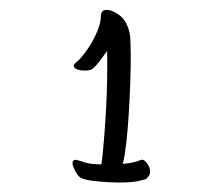

<svg xmlns="http://www.w3.org/2000/svg" viewBox="-20 -841 451 396"><path d="M188 -809Q188 -812 190 -816Q193 -821 201 -820.5Q209 -820 214 -817Q232 -809 240.5 -792.5Q249 -776 249 -756Q250 -733 249.5 -703Q249 -673 247.5 -641Q246 -609 243.5 -577.5Q241 -546 237 -521Q235 -509 233 -503Q257 -505 270 -511Q275 -513 279.5 -508.5Q284 -504 287 -498Q290 -492 289.5 -485.5Q289 -479 285 -476Q283 -472 279 -471Q275 -470 271 -469Q262 -466 244 -465Q226 -464 207.5 -465Q189 -466 172 -468Q155 -470 147 -474Q141 -477 134.5 -489.5Q128 -502 130 -508Q133 -513 140.5 -510.5Q148 -508 155 -506Q161 -504 170 -503Q179 -502 189 -502L191 -516Q196 -564 199 -621Q202 -678 201 -736Q193 -725 185.5 -715Q178 -705 172 -700Q167 -695 153 -695.5Q139 -696 134 -701Q129 -706 136 -711.5Q143 -717 147 -722Q154 -730 161.5 -741Q169 -752 175 -764Q181 -776 184.5 -787Q188 -798 188 -807Z"/></svg>

Font: Yeon Sung
Style: Regular
Weight: 400
Version: Version 1.001